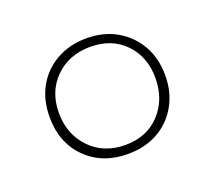

<svg xmlns="http://www.w3.org/2000/svg" viewBox="-65 -809 531 473"><g transform="rotate(-20 200.0 -572.5)"><path d="M199 -421Q132 -421 90 -463Q48 -505 48 -572Q48 -617 67 -651Q86 -685 120.5 -704.5Q155 -724 199 -724Q244 -724 278 -704.5Q312 -685 331.5 -651Q351 -617 351 -572Q351 -528 331.5 -493.5Q312 -459 278 -440Q244 -421 199 -421ZM201 -444Q257 -444 291.5 -481Q326 -518 326 -574Q326 -630 291.5 -665.5Q257 -701 201 -701Q145 -701 109 -665.5Q73 -630 73 -574Q73 -518 108.5 -481Q144 -444 201 -444Z"/></g></svg>

Font: Noto Serif Hebrew Thin
Style: Regular
Weight: 250
Version: Version 2.003